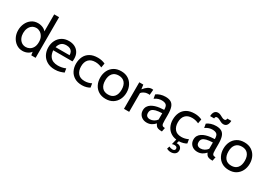

<svg xmlns="http://www.w3.org/2000/svg" viewBox="19 -1796 4299 3068"><g transform="rotate(30 2168.5 -262.0)"><path d="M255 10Q192 10 141.5 -24Q91 -58 61.5 -115.5Q32 -173 32 -244Q32 -312 59 -370Q86 -428 136 -464Q186 -500 255 -500Q304 -500 350 -479Q396 -458 424 -408L405 -395V-750H495V0H415L398 -104L421 -88Q399 -39 353.5 -14.5Q308 10 255 10ZM271 -70Q305 -70 338 -87.5Q371 -105 393 -143.5Q415 -182 415 -244Q415 -302 393 -341Q371 -380 338 -400Q305 -420 271 -420Q225 -420 192 -397Q159 -374 141.5 -334Q124 -294 124 -244Q124 -196 141.5 -156.5Q159 -117 192 -93.5Q225 -70 271 -70Z M851 10Q765 10 705.5 -25.5Q646 -61 616 -119.5Q586 -178 586 -249Q586 -318 614.5 -375Q643 -432 696.5 -466Q750 -500 826 -500Q887 -500 934.5 -476Q982 -452 1009.5 -405.5Q1037 -359 1037 -293Q1037 -282 1036 -270Q1035 -258 1033 -245H678Q685 -177 711 -139Q737 -101 776 -85.5Q815 -70 862 -70Q896 -70 933 -77Q970 -84 1003 -99L1015 -28Q987 -15 945.5 -2.5Q904 10 851 10ZM686 -307H944Q944 -342 931 -367Q918 -392 891.5 -406Q865 -420 824 -420Q764 -420 731.5 -390Q699 -360 686 -307Z M1353 10Q1270 10 1213.5 -24Q1157 -58 1128.5 -115Q1100 -172 1100 -242Q1100 -315 1127.5 -373.5Q1155 -432 1213 -466Q1271 -500 1360 -500Q1398 -500 1432.5 -492Q1467 -484 1494 -471L1480 -392Q1452 -405 1421.5 -412.5Q1391 -420 1358 -420Q1277 -420 1234.5 -374Q1192 -328 1192 -246Q1192 -166 1232.5 -117.5Q1273 -69 1356 -69Q1390 -69 1421.5 -77Q1453 -85 1481 -99L1493 -27Q1473 -13 1434.5 -1.5Q1396 10 1353 10Z M1789 10Q1712 10 1657.5 -24Q1603 -58 1574.5 -116Q1546 -174 1546 -245Q1546 -316 1574.5 -374Q1603 -432 1657.5 -466Q1712 -500 1789 -500Q1866 -500 1920 -466Q1974 -432 2003 -374Q2032 -316 2032 -245Q2032 -174 2003 -116Q1974 -58 1920 -24Q1866 10 1789 10ZM1789 -70Q1862 -70 1901 -116Q1940 -162 1940 -245Q1940 -328 1901 -374Q1862 -420 1789 -420Q1716 -420 1677 -374Q1638 -328 1638 -245Q1638 -162 1677 -116Q1716 -70 1789 -70Z M2125 0V-490H2199L2210 -409Q2248 -456 2282 -478Q2316 -500 2355 -500Q2368 -500 2378 -497L2369 -398Q2362 -400 2355 -400.5Q2348 -401 2339 -401Q2300 -401 2267 -383.5Q2234 -366 2221 -346V0Z M2548 10Q2503 10 2469 -8.5Q2435 -27 2416 -59Q2397 -91 2397 -132Q2397 -173 2415 -203Q2433 -233 2464 -253Q2495 -273 2533 -284.5Q2571 -296 2612 -301Q2653 -306 2690 -307Q2690 -377 2662.5 -398.5Q2635 -420 2583 -420Q2555 -420 2524 -411.5Q2493 -403 2454 -376L2441 -449Q2470 -472 2514 -486Q2558 -500 2607 -500Q2669 -500 2707 -478Q2745 -456 2762.5 -405Q2780 -354 2780 -265V-165Q2780 -130 2783 -107Q2786 -84 2798 -73Q2810 -62 2836 -62H2845L2831 10H2824Q2781 10 2757 1.5Q2733 -7 2720.5 -23Q2708 -39 2698 -62Q2670 -30 2632.5 -10Q2595 10 2548 10ZM2565 -62Q2601 -62 2634.5 -80Q2668 -98 2690 -128V-245Q2618 -242 2574 -230.5Q2530 -219 2509.5 -196.5Q2489 -174 2489 -137Q2489 -97 2510 -79.5Q2531 -62 2565 -62Z M3139 10Q3056 10 2999.5 -24Q2943 -58 2914.5 -115Q2886 -172 2886 -242Q2886 -315 2913.5 -373.5Q2941 -432 2999 -466Q3057 -500 3146 -500Q3184 -500 3218.5 -492Q3253 -484 3280 -471L3266 -392Q3238 -405 3207.5 -412.5Q3177 -420 3144 -420Q3063 -420 3020.5 -374Q2978 -328 2978 -246Q2978 -166 3018.5 -117.5Q3059 -69 3142 -69Q3176 -69 3207.5 -77Q3239 -85 3267 -99L3279 -27Q3259 -13 3220.5 -1.5Q3182 10 3139 10ZM3121 79 3088 64Q3100 60 3112 57Q3124 54 3137 54Q3178 54 3201 76Q3224 98 3224 135Q3224 179 3193 202.5Q3162 226 3118 226Q3092 226 3073 220Q3054 214 3040 207L3055 158Q3070 166 3085.5 170.5Q3101 175 3118 175Q3140 175 3153 165.5Q3166 156 3166 137Q3166 119 3154 108Q3142 97 3116 97Q3105 97 3094 98.5Q3083 100 3070 105L3096 0H3146Z M3482 10Q3437 10 3403 -8.5Q3369 -27 3350 -59Q3331 -91 3331 -132Q3331 -173 3349 -203Q3367 -233 3398 -253Q3429 -273 3467 -284.5Q3505 -296 3546 -301Q3587 -306 3624 -307Q3624 -377 3596.5 -398.5Q3569 -420 3517 -420Q3489 -420 3458 -411.5Q3427 -403 3388 -376L3375 -449Q3404 -472 3448 -486Q3492 -500 3541 -500Q3603 -500 3641 -478Q3679 -456 3696.5 -405Q3714 -354 3714 -265V-165Q3714 -130 3717 -107Q3720 -84 3732 -73Q3744 -62 3770 -62H3779L3765 10H3758Q3715 10 3691 1.5Q3667 -7 3654.5 -23Q3642 -39 3632 -62Q3604 -30 3566.5 -10Q3529 10 3482 10ZM3499 -62Q3535 -62 3568.5 -80Q3602 -98 3624 -128V-245Q3552 -242 3508 -230.5Q3464 -219 3443.5 -196.5Q3423 -174 3423 -137Q3423 -97 3444 -79.5Q3465 -62 3499 -62ZM3621 -580Q3596 -580 3572.5 -592Q3549 -604 3527 -615.5Q3505 -627 3484 -627Q3450 -627 3450 -588H3375Q3377 -642 3399 -670.5Q3421 -699 3461 -699Q3486 -699 3509.5 -687.5Q3533 -676 3555 -664Q3577 -652 3598 -652Q3632 -652 3632 -691H3707Q3705 -637 3683 -608.5Q3661 -580 3621 -580Z M4062 10Q3985 10 3930.5 -24Q3876 -58 3847.5 -116Q3819 -174 3819 -245Q3819 -316 3847.5 -374Q3876 -432 3930.5 -466Q3985 -500 4062 -500Q4139 -500 4193 -466Q4247 -432 4276 -374Q4305 -316 4305 -245Q4305 -174 4276 -116Q4247 -58 4193 -24Q4139 10 4062 10ZM4062 -70Q4135 -70 4174 -116Q4213 -162 4213 -245Q4213 -328 4174 -374Q4135 -420 4062 -420Q3989 -420 3950 -374Q3911 -328 3911 -245Q3911 -162 3950 -116Q3989 -70 4062 -70Z"/></g></svg>

Font: Cabin VF Beta
Style: Regular
Weight: 400
Designer: Pablo Impallari
Foundry: Pablo Impallari. http://www.impallari.com Igino Marini. http://www.ikern.com
Version: Version 2.200